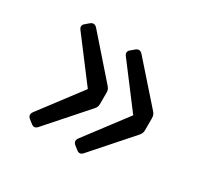

<svg xmlns="http://www.w3.org/2000/svg" viewBox="-89 -544 608 583"><g transform="rotate(30 215.0 -252.0)"><path d="M65.4 -85 78.1 -75.2C85.9 -68.4 93.8 -70.3 99.6 -77.1L219.7 -212.9C224.6 -218.8 226.6 -223.6 226.6 -231.4V-272.5C226.6 -280.3 223.6 -285.2 218.8 -291L99.6 -426.8C92.8 -433.6 85.9 -434.6 78.1 -428.7L65.4 -418C57.6 -412.1 56.6 -404.3 62.5 -396.5L171.9 -252L62.5 -107.4C56.6 -98.6 57.6 -91.8 65.4 -85ZM224.6 -85 237.3 -75.2C245.1 -68.4 252.9 -70.3 258.8 -77.1L377.9 -211.9C382.8 -217.8 384.8 -223.6 384.8 -231.4V-272.5C384.8 -280.3 382.8 -286.1 377.9 -292L258.8 -426.8C252 -433.6 245.1 -434.6 237.3 -428.7L224.6 -418C216.8 -412.1 215.8 -404.3 221.7 -396.5L331.1 -252L221.7 -107.4C215.8 -98.6 216.8 -91.8 224.6 -85Z"/></g></svg>

Font: Ed Sans Neue
Style: Regular
Weight: 400
Designer: Stephen Hutchings
Version: Version 1.004;PS 001.004;hotconv 1.0.88;makeotf.lib2.5.64775